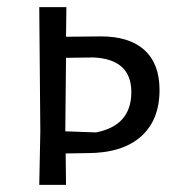

<svg xmlns="http://www.w3.org/2000/svg" viewBox="-20 -518 511 538"><path d="M385 -377.5C357 -403.2 316.3 -416 263 -416L165 -415L166 -498H90L93 -150L90 0H165L164 -88L225 -89C289.7 -89 339.5 -104.3 374.5 -135C409.5 -165.7 427 -209.3 427 -266C427 -314.7 413 -351.8 385 -377.5ZM348 -260C348 -197.3 315 -159.7 249 -147L163 -150V-156L165 -356L242 -357C312.7 -353.7 348 -321.3 348 -260Z"/></svg>

Font: Alegreya Sans SC
Style: Regular
Weight: 400
Designer: Juan Pablo del Peral
Foundry: Huerta Tipografica
Version: Version 1.000;PS 001.000;hotconv 1.0.70;makeotf.lib2.5.58329